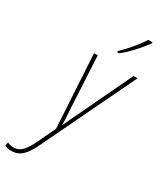

<svg xmlns="http://www.w3.org/2000/svg" viewBox="-361 -846 985 1173"><g transform="rotate(30 132.0 -260.0)"><path d="M191 -611 192 -603H205C254 -640 318 -712 348 -756V-763H318C294 -722 240 -656 191 -611ZM-68 243C-8 243 28 206 67 123L379 -527H351L172 -151C155 -118 138 -81 125 -51H123C123 -80 121 -116 118 -150L98 -527H72L102 -11L43 113C7 189 -22 218 -66 218C-86 218 -99 214 -110 208L-115 233C-105 239 -90 243 -68 243Z"/></g></svg>

Font: Noto Sans Condensed Thin
Style: Italic
Weight: 100
Width: 3
Italic angle: -12°
Designer: Monotype Design Team
Foundry: Monotype Imaging Inc.
Version: Version 2.013